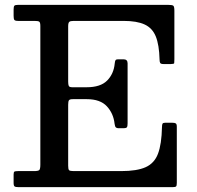

<svg xmlns="http://www.w3.org/2000/svg" viewBox="-20 -770 809 790"><path d="M121.5 -684H54.5Q41.5 -684 38.8 -688.5Q36 -693 36 -705V-730.5Q36 -743 39.2 -746.5Q42.5 -750 54.5 -750H671.5Q688.5 -750 693 -746.5Q697.5 -743 697.5 -726V-526.5Q697.5 -514 696.8 -510.2Q696 -506.5 683 -506.5H652.5Q641.5 -506.5 639 -511.2Q636.5 -516 636.5 -525.5Q635 -585.5 621 -620Q607 -654.5 575.2 -669.2Q543.5 -684 488 -684H283.5Q269.5 -684 265 -680Q260.5 -676 260.5 -661.5V-434Q260.5 -422 263 -416.5Q265.5 -411 277.5 -411H336.5Q393.5 -411 420.8 -438.5Q448 -466 452 -508.5Q453 -519 455.5 -522.5Q458 -526 466 -526H488Q505 -526 505 -509.5V-262.5Q505 -250.5 502.2 -246.5Q499.5 -242.5 488 -242.5H466.5Q460.5 -242.5 456.8 -245.8Q453 -249 451.5 -260.5Q447 -303 419.8 -332.5Q392.5 -362 337 -362H280Q267 -362 263.8 -357.5Q260.5 -353 260.5 -339V-88Q260.5 -73.5 264.2 -69.8Q268 -66 283 -66H478Q543.5 -66 579.5 -82.2Q615.5 -98.5 630.2 -137.8Q645 -177 646.5 -247Q646.5 -258 649 -261.5Q651.5 -265 660 -265H688.5Q699 -265 703.2 -262.2Q707.5 -259.5 707.5 -248.5V-17.5Q707.5 -6 704.5 -3Q701.5 0 690.5 0H56.5Q44.5 0 40.2 -2.8Q36 -5.5 36 -18V-52Q36 -62.5 39.8 -64.2Q43.5 -66 54 -66H119.5Q137.5 -66 141.8 -70.5Q146 -75 146 -93V-663Q146 -678 141.2 -681Q136.5 -684 121.5 -684Z"/></svg>

Font: Besley* Medium
Style: Regular
Weight: 500
Designer: Owen Earl
Foundry: indestructible type*
Version: Version 3.000; ttfautohint (v1.8.3)